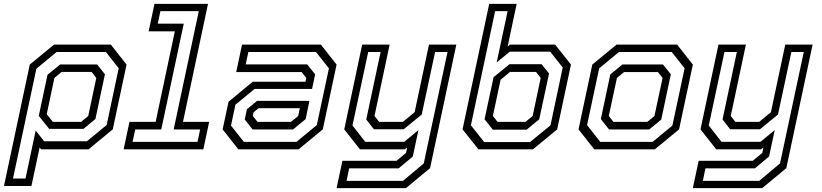

<svg xmlns="http://www.w3.org/2000/svg" viewBox="-78 -770 4237 990"><path d="M-57.5 189 75.5 -437 200.5 -540H493.5L574.5 -437L503.5 -103L378.5 0H133.5L126.5 -10L84 189ZM-11 150.5H53.5L106 -97L149.5 -41.5H370L472 -125.5L534 -418L468 -502H214L109.5 -415.5ZM194.5 -141.5H340L377 -172L418.5 -368L394.5 -399H239.5L202.5 -368L163 -181.5ZM175.5 -105.5 122 -172.5 167 -384.5 232 -437.5H423L463 -387L414 -156.5L352.5 -105.5Z M559.5 0 589.5 -141.5H724.5L823.5 -608.5H688.5L718.5 -750H994.5L865.5 -141.5H1000.5L970.5 0ZM605.5 -38.5H940.5L954 -102.5H817.5L947 -712.5H749L735.5 -648H869.5L753.5 -102.5H619.5Z M1151 0 1070 -103 1100.5 -245.5 1225 -348.5H1497L1501.5 -368L1477.5 -398.5H1140L1170 -540H1576.5L1657.5 -437L1586.5 -103L1461.5 0ZM1224.5 -102.5 1184 -153.5 1195 -206.5 1247.5 -250H1517.5L1498 -156L1433 -102.5ZM1179.5 -38.5H1450.5L1555.5 -125L1618 -417.5L1551 -502H1202.5L1189 -438H1506L1547 -386.5L1531 -311.5H1235L1136 -230.5L1113 -122.5ZM1250 -141.5H1422.5L1459.5 -172L1468 -212H1255L1229.5 -191L1225.5 -172Z M1778 0 1697 -103 1789.5 -540H1931L1853 -172L1877 -141.5H1999.5L2060 -191.5L2134 -540H2275L2139.5 97L2015 200H1657.5L1687.5 59H1966.5L2015.5 18.5L2021.5 -10L2009.5 0ZM1709 162.5H2000L2107 72.5L2229.5 -502H2165.5L2096.5 -179.5L2003.5 -103.5H1850L1810.5 -154L1884.5 -502H1820.5L1739.5 -123L1805 -39H2006.5L2079.5 -99L2050.5 37L1977.5 98H1722.5Z M2389 0 2307 -103 2444.5 -750H2586L2539.5 -530.5L2551.5 -540H2784.5L2866 -437L2795 -103L2670 0ZM2463 -101.5 2420.5 -155 2467 -372 2549 -439H2714.5L2753 -391L2702.5 -155L2637.5 -101.5ZM2487.5 -141.5H2631.5L2668.5 -172L2710 -368L2686 -399H2551.5L2503 -358.5L2463.5 -172ZM2418.5 -37.5H2655L2760.5 -124L2823.5 -422L2759 -503.5H2550.5L2483 -448L2539.5 -712.5H2475L2350 -124Z M2986 0 2905 -103 2976 -437 3101 -540H3413.5L3494.5 -437L3423.5 -103L3298.5 0ZM3017 -38.5H3287L3389 -122.5L3452 -418L3385.5 -502H3113.5L3011.5 -417.5L2949 -125ZM3062.5 -102.5 3020 -156 3069 -386.5 3131.5 -437.5H3340.5L3381 -387L3331.5 -153.5L3269.5 -102.5ZM3085 -141.5H3259.5L3296.5 -172L3338.5 -368L3314.5 -398.5H3140L3103 -368L3061 -172Z M3615 0 3534 -103 3626.5 -540H3768L3690 -172L3714 -141.5H3836.5L3897 -191.5L3971 -540H4112L3976.5 97L3852 200H3494.5L3524.5 59H3803.5L3852.5 18.5L3858.5 -10L3846.5 0ZM3546 162.5H3837L3944 72.5L4066.5 -502H4002.5L3933.5 -179.5L3840.5 -103.5H3687L3647.5 -154L3721.5 -502H3657.5L3576.5 -123L3642 -39H3843.5L3916.5 -99L3887.5 37L3814.5 98H3559.5Z"/></svg>

Font: Tourney
Style: Italic
Weight: 400
Italic angle: -12°
Version: Version 1.015